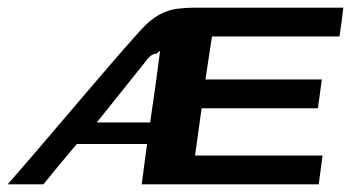

<svg xmlns="http://www.w3.org/2000/svg" viewBox="-33 -480 914 500"><path d="M-13 0Q28 -47 61.5 -86Q95 -125 125 -160.5Q155 -196 186 -232Q217 -268 252 -309Q287 -350 331 -399Q357 -428 380.5 -441Q404 -454 427 -457Q450 -460 472 -460H861Q859 -441 856.5 -422.5Q854 -404 851 -385H519L502 -273H805L795 -198Q719 -198 643.5 -198Q568 -198 492 -198L475 -75H807L797 0Q682 0 566.5 0Q451 0 336 0L350 -105H167Q145 -79 123 -52.5Q101 -26 80 0ZM219 -161Q254 -161 288.5 -161Q323 -161 358 -161Q365 -208 371.5 -254.5Q378 -301 384 -348Q382 -346 379.5 -344Q377 -342 374 -340Q365 -340 357.5 -333Q350 -326 343 -316Q312 -277 281 -238.5Q250 -200 219 -161Z"/></svg>

Font: Genos SemiBold
Style: Italic
Weight: 600
Italic angle: -8°
Version: Version 1.010